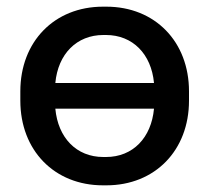

<svg xmlns="http://www.w3.org/2000/svg" viewBox="-20 -548 628 576"><path d="M289 8H299C445 8 547 -97 547 -246V-274C547 -423 445 -528 299 -528H289C143 -528 41 -423 41 -274V-246C41 -97 143 8 289 8ZM146 -299C154 -386 210 -443 290 -443H298C378 -443 434 -386 442 -299ZM290 -77C209 -77 154 -135 146 -222H442C434 -135 379 -77 298 -77Z"/></svg>

Font: Fixel Text Medium
Style: Regular
Weight: 500
Width: 4
Designer: AlfaBravo + MacPaw
Foundry: Kyrylo Tkachov, Marchela Mozhyna, Serhii Makarenko, Maria Weinstein, Zakhar Kryvoshyya
Version: Version 1.211